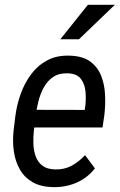

<svg xmlns="http://www.w3.org/2000/svg" viewBox="-20 -770 498 800"><path d="M201.7 9.8Q150.4 8.8 116.2 -10.7Q82 -30.3 63 -63.5Q43.9 -96.7 37.8 -138.7Q31.7 -180.7 36.6 -226.1L43.9 -285.6Q49.8 -332.5 65.9 -377.9Q82 -423.3 109.4 -460.2Q136.7 -497.1 176.8 -518.6Q216.8 -540 270.5 -538.1Q323.7 -536.6 355 -514.2Q386.2 -491.7 400.9 -455.6Q415.5 -419.4 417.7 -376Q419.9 -332.5 414.6 -289.1L407.2 -238.8H86.4L99.6 -312.5L333 -312L335 -325.2Q338.9 -355 336.4 -386.5Q334 -418 317.9 -440.2Q301.8 -462.4 265.1 -464.4Q227.5 -466.3 202.9 -450.2Q178.2 -434.1 163.1 -406.7Q147.9 -379.4 139.9 -347.4Q131.8 -315.4 128.4 -285.6L121.1 -225.6Q118.2 -198.7 119.1 -170.7Q120.1 -142.6 128.7 -118.7Q137.2 -94.7 156.5 -79.8Q175.8 -64.9 210 -64Q248 -63 278.6 -79.6Q309.1 -96.2 334.5 -123.5L375.5 -68.4Q354.5 -41.5 326.9 -23.9Q299.3 -6.3 267.6 2Q235.8 10.3 201.7 9.8ZM231.4 -606.4 346.2 -750H458.5L309.1 -606.4Z"/></svg>

Font: Roboto Condensed
Style: Italic
Weight: 400
Italic angle: -12°
Designer: Christian Robertson
Foundry: Google
Version: Version 3.0